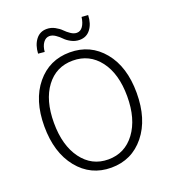

<svg xmlns="http://www.w3.org/2000/svg" viewBox="-164 -1047 1055 1182"><g transform="rotate(-20 363.0 -456.5)"><path d="M362 13Q228 13 144 -91Q60 -195 60 -367Q60 -538 144 -640Q228 -742 362 -742Q497 -742 581 -640Q665 -538 665 -367Q665 -195 581 -91Q497 13 362 13ZM362 -41Q471 -41 537 -130Q603 -219 603 -367Q603 -515 537 -601.5Q471 -688 362 -688Q253 -688 188 -601.5Q123 -515 123 -367Q123 -219 188.5 -130Q254 -41 362 -41ZM448 -793Q419 -793 393.5 -806.5Q368 -820 353 -836Q338 -852 318 -865.5Q298 -879 279 -879Q255 -879 238.5 -856.5Q222 -834 219 -797L177 -801Q180 -856 206.5 -891Q233 -926 278 -926Q306 -926 331 -912.5Q356 -899 371.5 -883Q387 -867 407 -853.5Q427 -840 446 -840Q470 -840 485.5 -862Q501 -884 506 -922L548 -919Q546 -863 519.5 -828Q493 -793 448 -793Z"/></g></svg>

Font: Noto Sans Korean Light
Style: Regular
Weight: 300
Designer: Ryoko NISHIZUKA  (kana & ideographs); Paul D. Hunt (Latin, Greek & Cyrillic); Wenlong ZHANG  (bopomofo); Sandoll Communi
Foundry: Adobe Systems Incorporated
Version: Version 1.000;PS 1;hotconv 1.0.78;makeotf.lib2.5.61930